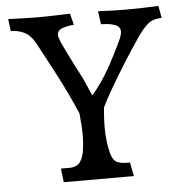

<svg xmlns="http://www.w3.org/2000/svg" viewBox="-48 -663 668 709"><g transform="rotate(-5 286.5 -309.0)"><path d="M160 0 154 -51H185Q214 -51 226 -69Q238 -87 241 -112Q243 -125 244 -138.5Q245 -152 245 -168Q245 -198 240 -248Q225 -283 208 -319Q191 -355 167 -401Q143 -447 107 -514Q88 -550 64.5 -561.5Q41 -573 14 -573L8 -618Q38 -617 65 -616Q92 -615 120 -615Q149 -615 175.5 -616Q202 -617 237 -618L248 -576Q217 -573 201.5 -566Q186 -559 186 -544Q186 -535 194 -516Q198 -508 209 -484.5Q220 -461 235 -431.5Q250 -402 264 -376L293 -310Q329 -352 356 -399.5Q383 -447 411 -507Q419 -525 419 -536Q419 -554 399.5 -561.5Q380 -569 348 -569L341 -618Q394 -615 448 -615Q505 -615 565 -618L573 -573Q539 -572 520.5 -555.5Q502 -539 482 -510Q454 -469 424 -421.5Q394 -374 369.5 -331.5Q345 -289 332 -262Q330 -241 329 -223.5Q328 -206 328 -192Q328 -159 331.5 -133.5Q335 -108 339 -94Q345 -70 357.5 -60.5Q370 -51 404 -51H410L420 0Z"/></g></svg>

Font: Maname
Style: Regular
Weight: 400
Designer: Pathum Egodawatta
Foundry: mooniak
Version: Version 1.000; ttfautohint (v1.8.4.7-5d5b)